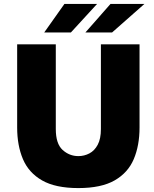

<svg xmlns="http://www.w3.org/2000/svg" viewBox="-20 -949 786 979"><path d="M691.5 -299Q691.5 -207 662 -137.5Q632.5 -68 564.2 -29Q496 10 379.5 10Q263 10 194.8 -29Q126.5 -68 97 -137.5Q67.5 -207 67.5 -299V-723H264.5V-291Q264.5 -216 299.2 -184.5Q334 -153 379.5 -153Q409.5 -153 435.8 -166.8Q462 -180.5 478.2 -210.8Q494.5 -241 494.5 -291V-723H691.5ZM308.5 -929 205.5 -783.5H341.5L475 -929ZM543.5 -929 415.5 -783.5H551.5L716.5 -929Z"/></svg>

Font: Public Sans Black
Style: Regular
Weight: 900
Designer: The Public Sans Project Authors: Dan O. Williams and USWDS (Libre Franklin designed by Pablo Impallari and Rodrigo Fuenz
Version: Version 1.007